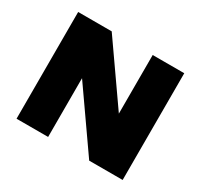

<svg xmlns="http://www.w3.org/2000/svg" viewBox="-128 -761 970 927"><g transform="rotate(30 357.0 -297.5)"><path d="M61 0V-595H248L502.5 -231H476.5V-595H652.5V0H466L211.5 -364H237V0Z"/></g></svg>

Font: Encode Sans SC ExtraBold
Style: Regular
Weight: 800
Version: Version 3.002